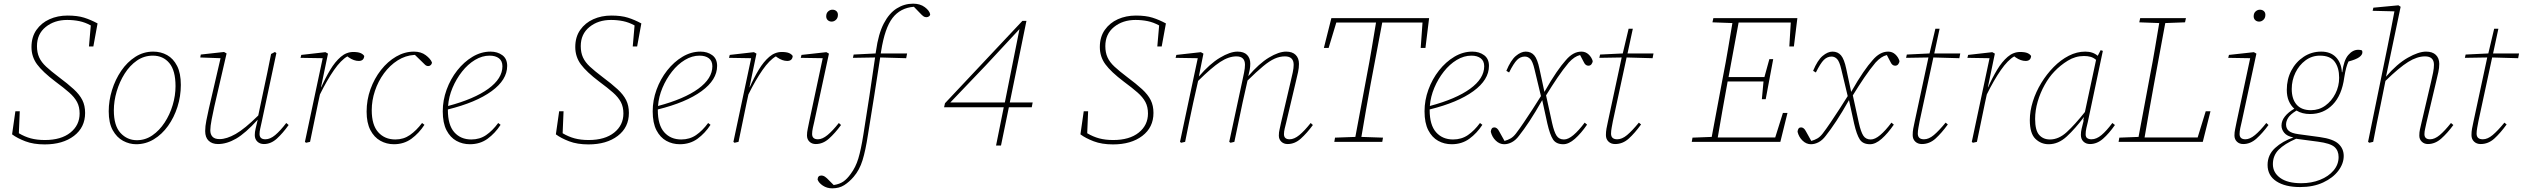

<svg xmlns="http://www.w3.org/2000/svg" viewBox="-20 -775 13783 1049"><path d="M46 -41 64 -167H88L83 -47Q115 -28 148.5 -19Q182 -10 225 -10Q314 -10 364.5 -50.5Q415 -91 415 -155Q415 -191 401 -217.5Q387 -244 358 -269.5Q329 -295 283 -329Q213 -382 182.5 -423.5Q152 -465 152 -518Q152 -573 179 -611.5Q206 -650 250.5 -670Q295 -690 349 -690Q403 -690 439.5 -678.5Q476 -667 513 -647L490 -521H466L476 -636Q445 -653 413.5 -659.5Q382 -666 347 -666Q277 -666 229.5 -627.5Q182 -589 182 -523Q182 -488 194 -461.5Q206 -435 232.5 -410.5Q259 -386 300 -355Q351 -317 383 -287.5Q415 -258 430 -228Q445 -198 445 -158Q445 -79 384 -32.5Q323 14 224 14Q163 14 118.5 -3Q74 -20 46 -41Z M724 13Q687 13 652.5 -5.5Q618 -24 596 -63.5Q574 -103 574 -167Q574 -225 592 -283Q610 -341 642.5 -388.5Q675 -436 719.5 -464.5Q764 -493 817 -493Q859 -493 893 -474Q927 -455 947.5 -415Q968 -375 968 -311Q968 -249 949.5 -191Q931 -133 898 -87Q865 -41 820.5 -14Q776 13 724 13ZM728 -9Q774 -9 812.5 -35.5Q851 -62 879.5 -105.5Q908 -149 923.5 -201Q939 -253 939 -304Q939 -390 905 -430.5Q871 -471 815 -471Q767 -471 728 -444Q689 -417 661 -372.5Q633 -328 617.5 -275.5Q602 -223 602 -172Q602 -88 638.5 -48.5Q675 -9 728 -9Z M1171 12Q1139 12 1120 -6Q1101 -24 1101 -59Q1101 -85 1107.5 -117Q1114 -149 1121 -181L1185 -457L1074 -461L1077 -477L1204 -491L1218 -483L1151 -193Q1144 -162 1136.5 -123Q1129 -84 1129 -63Q1129 -41 1141 -28Q1153 -15 1180 -15Q1218 -15 1267.5 -43Q1317 -71 1391 -144L1419 -277Q1430 -327 1440.5 -378Q1451 -429 1461 -480L1482 -491L1490 -485L1409 -105Q1406 -90 1402 -73.5Q1398 -57 1398 -43Q1398 -14 1430 -14Q1456 -14 1483.5 -37Q1511 -60 1544 -103L1557 -92Q1525 -47 1492.5 -17.5Q1460 12 1422 12Q1400 12 1386 -1.5Q1372 -15 1372 -37Q1372 -54 1376.5 -72Q1381 -90 1388 -121Q1321 -47 1270 -17.5Q1219 12 1171 12Z M1646 0 1743 -457 1622 -459 1626 -475 1758 -490 1772 -482 1734 -299 1735 -298Q1758 -350 1784.5 -394Q1811 -438 1842 -464.5Q1873 -491 1910 -491Q1936 -491 1950 -485Q1964 -479 1970 -469Q1968 -442 1940 -442Q1914 -442 1886 -461L1878 -467Q1843 -447 1805 -392.5Q1767 -338 1728 -259L1718 -213Q1707 -160 1696 -106.5Q1685 -53 1674 0L1652 5Z M2132 13Q2092 13 2058 -6Q2024 -25 2003.5 -64.5Q1983 -104 1983 -165Q1983 -229 2004 -287.5Q2025 -346 2061.5 -392.5Q2098 -439 2144.5 -466Q2191 -493 2242 -493Q2280 -493 2306 -473.5Q2332 -454 2340 -434Q2340 -426 2334 -420Q2328 -414 2320 -414Q2310 -414 2302.5 -421Q2295 -428 2280 -443L2247 -475H2244Q2195 -472 2152.5 -445Q2110 -418 2078 -374.5Q2046 -331 2028.5 -278.5Q2011 -226 2011 -173Q2011 -92 2046.5 -52.5Q2082 -13 2140 -13Q2185 -13 2220 -37.5Q2255 -62 2286 -103L2299 -93Q2269 -47 2228 -17Q2187 13 2132 13Z M2655 -471Q2614 -471 2575 -447.5Q2536 -424 2504.5 -384Q2473 -344 2452.5 -295.5Q2432 -247 2428 -196Q2571 -234 2648 -290Q2725 -346 2725 -413Q2725 -442 2706 -456.5Q2687 -471 2655 -471ZM2547 13Q2507 13 2473.5 -5.5Q2440 -24 2419.5 -63.5Q2399 -103 2399 -167Q2399 -227 2420 -285Q2441 -343 2478 -390Q2515 -437 2562 -465Q2609 -493 2660 -493Q2698 -493 2724.5 -473.5Q2751 -454 2751 -415Q2751 -339 2666 -277Q2581 -215 2427 -177V-174Q2427 -92 2462 -52.5Q2497 -13 2555 -13Q2601 -13 2636 -37Q2671 -61 2702 -103L2715 -93Q2685 -47 2644 -17Q2603 13 2547 13Z M3017 -41 3035 -167H3059L3054 -47Q3086 -28 3119.5 -19Q3153 -10 3196 -10Q3285 -10 3335.5 -50.5Q3386 -91 3386 -155Q3386 -191 3372 -217.5Q3358 -244 3329 -269.5Q3300 -295 3254 -329Q3184 -382 3153.5 -423.5Q3123 -465 3123 -518Q3123 -573 3150 -611.5Q3177 -650 3221.5 -670Q3266 -690 3320 -690Q3374 -690 3410.5 -678.5Q3447 -667 3484 -647L3461 -521H3437L3447 -636Q3416 -653 3384.5 -659.5Q3353 -666 3318 -666Q3248 -666 3200.5 -627.5Q3153 -589 3153 -523Q3153 -488 3165 -461.5Q3177 -435 3203.5 -410.5Q3230 -386 3271 -355Q3322 -317 3354 -287.5Q3386 -258 3401 -228Q3416 -198 3416 -158Q3416 -79 3355 -32.5Q3294 14 3195 14Q3134 14 3089.5 -3Q3045 -20 3017 -41Z M3802 -471Q3761 -471 3722 -447.5Q3683 -424 3651.5 -384Q3620 -344 3599.5 -295.5Q3579 -247 3575 -196Q3718 -234 3795 -290Q3872 -346 3872 -413Q3872 -442 3853 -456.5Q3834 -471 3802 -471ZM3694 13Q3654 13 3620.5 -5.5Q3587 -24 3566.5 -63.5Q3546 -103 3546 -167Q3546 -227 3567 -285Q3588 -343 3625 -390Q3662 -437 3709 -465Q3756 -493 3807 -493Q3845 -493 3871.5 -473.5Q3898 -454 3898 -415Q3898 -339 3813 -277Q3728 -215 3574 -177V-174Q3574 -92 3609 -52.5Q3644 -13 3702 -13Q3748 -13 3783 -37Q3818 -61 3849 -103L3862 -93Q3832 -47 3791 -17Q3750 13 3694 13Z M3987 0 4084 -457 3963 -459 3967 -475 4099 -490 4113 -482 4075 -299 4076 -298Q4099 -350 4125.5 -394Q4152 -438 4183 -464.5Q4214 -491 4251 -491Q4277 -491 4291 -485Q4305 -479 4311 -469Q4309 -442 4281 -442Q4255 -442 4227 -461L4219 -467Q4184 -447 4146 -392.5Q4108 -338 4069 -259L4059 -213Q4048 -160 4037 -106.5Q4026 -53 4015 0L3993 5Z M4389 -35Q4389 -53 4393 -70.5Q4397 -88 4401 -110L4475 -457L4355 -459L4359 -475L4495 -490L4509 -482L4429 -111Q4425 -95 4421 -76Q4417 -57 4417 -43Q4417 -14 4449 -14Q4473 -14 4501 -37Q4529 -60 4563 -103L4575 -92Q4542 -47 4509 -17.5Q4476 12 4437 12Q4416 12 4402.5 -1Q4389 -14 4389 -35ZM4524 -657Q4511 -657 4502.5 -665Q4494 -673 4494 -686Q4494 -703 4504.5 -712.5Q4515 -722 4528 -722Q4541 -722 4549.5 -714.5Q4558 -707 4558 -694Q4558 -677 4547.5 -667Q4537 -657 4524 -657Z M4527 254Q4498 254 4475.5 239Q4453 224 4447 206Q4448 184 4467 184Q4478 184 4488 191Q4498 198 4508 209L4535 236Q4567 231 4587.5 217Q4608 203 4628 175Q4655 139 4669.5 91Q4684 43 4697 -39Q4714 -145 4730 -250Q4746 -355 4761 -461L4640 -459L4644 -477L4764 -483Q4765 -487 4765 -490Q4765 -493 4766 -496Q4779 -590 4808.5 -646.5Q4838 -703 4879.5 -729Q4921 -755 4969 -755Q5007 -755 5032.5 -736Q5058 -717 5062 -697Q5062 -690 5055.5 -685.5Q5049 -681 5041 -681Q5032 -681 5024.5 -686.5Q5017 -692 5004 -706L4973 -738Q4899 -732 4856.5 -677Q4814 -622 4794 -495Q4793 -492 4793 -489Q4793 -486 4792 -483H4936L4931 -457L4789 -461Q4773 -355 4756 -249.5Q4739 -144 4722 -38Q4709 47 4692.5 100.5Q4676 154 4644 191Q4620 219 4592.5 236.5Q4565 254 4527 254Z M5422 20 5464 -189H5138L5143 -211L5566 -661H5588L5497 -215H5622L5617 -189H5492L5449 20ZM5366 -418 5172 -215H5470L5550 -616Z M5883 -41 5901 -167H5925L5920 -47Q5952 -28 5985.5 -19Q6019 -10 6062 -10Q6151 -10 6201.5 -50.5Q6252 -91 6252 -155Q6252 -191 6238 -217.5Q6224 -244 6195 -269.5Q6166 -295 6120 -329Q6050 -382 6019.5 -423.5Q5989 -465 5989 -518Q5989 -573 6016 -611.5Q6043 -650 6087.5 -670Q6132 -690 6186 -690Q6240 -690 6276.5 -678.5Q6313 -667 6350 -647L6327 -521H6303L6313 -636Q6282 -653 6250.5 -659.5Q6219 -666 6184 -666Q6114 -666 6066.5 -627.5Q6019 -589 6019 -523Q6019 -488 6031 -461.5Q6043 -435 6069.5 -410.5Q6096 -386 6137 -355Q6188 -317 6220 -287.5Q6252 -258 6267 -228Q6282 -198 6282 -158Q6282 -79 6221 -32.5Q6160 14 6061 14Q6000 14 5955.5 -3Q5911 -20 5883 -41Z M7015 12Q6994 12 6980.5 -1Q6967 -14 6967 -34Q6967 -53 6971 -68Q6975 -83 6979 -105L7031 -327Q7038 -356 7043 -379.5Q7048 -403 7048 -421Q7048 -467 7000 -467Q6972 -467 6944 -454.5Q6916 -442 6881 -413Q6846 -384 6796 -335L6769 -215Q6758 -161 6746.5 -107.5Q6735 -54 6724 0L6703 5L6696 0L6766 -326Q6772 -354 6777 -378.5Q6782 -403 6782 -421Q6782 -467 6735 -467Q6693 -467 6646.5 -436.5Q6600 -406 6526 -333L6499 -213Q6487 -160 6476.5 -106.5Q6466 -53 6455 0L6433 5L6427 0L6524 -457L6403 -459L6407 -475L6541 -490L6555 -482L6530 -357Q6589 -426 6645 -459.5Q6701 -493 6741 -493Q6776 -493 6793.5 -475Q6811 -457 6811 -427Q6811 -411 6808 -394.5Q6805 -378 6800 -359Q6859 -428 6913 -460.5Q6967 -493 7007 -493Q7041 -493 7059 -475Q7077 -457 7077 -426Q7077 -404 7072 -381Q7067 -358 7059 -325L7007 -105Q7003 -89 6999 -72.5Q6995 -56 6995 -42Q6995 -14 7026 -14Q7051 -14 7079 -37Q7107 -60 7141 -103L7153 -92Q7120 -47 7087 -17.5Q7054 12 7015 12Z M7213 -513 7254 -676H7788L7768 -513H7742L7752 -652H7532L7468 -313Q7455 -242 7442.5 -170Q7430 -98 7418 -27L7536 -23L7532 0H7270L7274 -23L7385 -27L7448 -364Q7462 -436 7474 -508Q7486 -580 7498 -652H7281L7239 -513Z M8019 -471Q7978 -471 7939 -447.5Q7900 -424 7868.5 -384Q7837 -344 7816.5 -295.5Q7796 -247 7792 -196Q7935 -234 8012 -290Q8089 -346 8089 -413Q8089 -442 8070 -456.5Q8051 -471 8019 -471ZM7911 13Q7871 13 7837.5 -5.5Q7804 -24 7783.5 -63.5Q7763 -103 7763 -167Q7763 -227 7784 -285Q7805 -343 7842 -390Q7879 -437 7926 -465Q7973 -493 8024 -493Q8062 -493 8088.5 -473.5Q8115 -454 8115 -415Q8115 -339 8030 -277Q7945 -215 7791 -177V-174Q7791 -92 7826 -52.5Q7861 -13 7919 -13Q7965 -13 8000 -37Q8035 -61 8066 -103L8079 -93Q8049 -47 8008 -17Q7967 13 7911 13Z M8125 -55Q8127 -79 8144 -79Q8160 -79 8171 -57L8200 -5Q8218 -10 8233 -18.5Q8248 -27 8262 -45Q8282 -71 8305.5 -106Q8329 -141 8353.5 -178.5Q8378 -216 8399 -250L8364 -396Q8354 -439 8341 -452.5Q8328 -466 8311 -466Q8287 -466 8268.5 -447.5Q8250 -429 8225 -379L8210 -388Q8234 -446 8262 -469.5Q8290 -493 8316 -493Q8345 -493 8362.5 -472.5Q8380 -452 8391 -399L8418 -273Q8455 -338 8484 -380Q8513 -422 8534 -445Q8574 -493 8620 -493Q8643 -493 8659.5 -477.5Q8676 -462 8682 -441Q8681 -432 8675 -424Q8669 -416 8658 -416Q8642 -416 8633 -436L8613 -474H8612Q8582 -467 8551 -433Q8520 -396 8489.5 -351Q8459 -306 8427 -254L8460 -103Q8471 -54 8484.5 -33.5Q8498 -13 8525 -13Q8548 -13 8576.5 -37Q8605 -61 8638 -105L8651 -94Q8618 -46 8584.5 -16.5Q8551 13 8521 13Q8482 13 8465 -13Q8448 -39 8434 -100L8406 -228Q8368 -161 8337 -114Q8306 -67 8279 -33Q8261 -9 8240 2Q8219 13 8198 13Q8173 13 8152.5 -6.5Q8132 -26 8125 -55Z M8804 12Q8782 12 8768 -1.5Q8754 -15 8754 -37Q8754 -55 8757 -72Q8760 -89 8765 -111L8838 -451L8840 -461L8718 -459L8722 -477L8846 -483L8878 -618H8901L8872 -483H9014L9009 -457L8867 -461L8792 -113Q8789 -97 8785.5 -78Q8782 -59 8782 -45Q8782 -14 8816 -14Q8842 -14 8869.5 -37Q8897 -60 8934 -105L8946 -95Q8912 -48 8879 -18Q8846 12 8804 12Z M9336 -653 9341 -676H9800L9781 -521H9756L9764 -652H9479L9424 -354H9620L9647 -452H9668L9627 -233H9606L9615 -330H9419L9416 -313Q9403 -241 9390 -168.5Q9377 -96 9365 -24H9679L9721 -158H9746L9707 0H9223L9227 -23L9332 -27L9395 -364Q9409 -435 9421 -506.5Q9433 -578 9445 -649Z M9801 -55Q9803 -79 9820 -79Q9836 -79 9847 -57L9876 -5Q9894 -10 9909 -18.5Q9924 -27 9938 -45Q9958 -71 9981.5 -106Q10005 -141 10029.5 -178.5Q10054 -216 10075 -250L10040 -396Q10030 -439 10017 -452.5Q10004 -466 9987 -466Q9963 -466 9944.5 -447.5Q9926 -429 9901 -379L9886 -388Q9910 -446 9938 -469.5Q9966 -493 9992 -493Q10021 -493 10038.5 -472.5Q10056 -452 10067 -399L10094 -273Q10131 -338 10160 -380Q10189 -422 10210 -445Q10250 -493 10296 -493Q10319 -493 10335.5 -477.5Q10352 -462 10358 -441Q10357 -432 10351 -424Q10345 -416 10334 -416Q10318 -416 10309 -436L10289 -474H10288Q10258 -467 10227 -433Q10196 -396 10165.5 -351Q10135 -306 10103 -254L10136 -103Q10147 -54 10160.5 -33.5Q10174 -13 10201 -13Q10224 -13 10252.5 -37Q10281 -61 10314 -105L10327 -94Q10294 -46 10260.5 -16.5Q10227 13 10197 13Q10158 13 10141 -13Q10124 -39 10110 -100L10082 -228Q10044 -161 10013 -114Q9982 -67 9955 -33Q9937 -9 9916 2Q9895 13 9874 13Q9849 13 9828.5 -6.5Q9808 -26 9801 -55Z M10480 12Q10458 12 10444 -1.5Q10430 -15 10430 -37Q10430 -55 10433 -72Q10436 -89 10441 -111L10514 -451L10516 -461L10394 -459L10398 -477L10522 -483L10554 -618H10577L10548 -483H10690L10685 -457L10543 -461L10468 -113Q10465 -97 10461.5 -78Q10458 -59 10458 -45Q10458 -14 10492 -14Q10518 -14 10545.5 -37Q10573 -60 10610 -105L10622 -95Q10588 -48 10555 -18Q10522 12 10480 12Z M10753 0 10850 -457 10729 -459 10733 -475 10865 -490 10879 -482 10841 -299 10842 -298Q10865 -350 10891.5 -394Q10918 -438 10949 -464.5Q10980 -491 11017 -491Q11043 -491 11057 -485Q11071 -479 11077 -469Q11075 -442 11047 -442Q11021 -442 10993 -461L10985 -467Q10950 -447 10912 -392.5Q10874 -338 10835 -259L10825 -213Q10814 -160 10803 -106.5Q10792 -53 10781 0L10759 5Z M11099 -125Q11099 -63 11121 -38Q11143 -13 11180 -13Q11228 -13 11272 -53.5Q11316 -94 11371 -163L11432 -448Q11418 -460 11402 -464.5Q11386 -469 11366 -469Q11319 -469 11277.5 -443.5Q11236 -418 11204 -384Q11175 -354 11151 -311Q11127 -268 11113 -220Q11099 -172 11099 -125ZM11399 12Q11377 12 11363 -1.5Q11349 -15 11349 -38Q11349 -55 11353 -71.5Q11357 -88 11364 -116L11362 -119L11366 -136Q11318 -72 11272 -29.5Q11226 13 11173 13Q11131 13 11100.5 -16.5Q11070 -46 11070 -119Q11070 -168 11086.5 -220.5Q11103 -273 11132.5 -321.5Q11162 -370 11200.5 -409Q11239 -448 11283 -470.5Q11327 -493 11373 -493Q11415 -493 11441 -470L11457 -501L11469 -497L11387 -109Q11383 -93 11379 -75.5Q11375 -58 11375 -41Q11375 -26 11384 -20Q11393 -14 11407 -14Q11434 -14 11461.5 -37Q11489 -60 11521 -103L11535 -92Q11503 -46 11470 -17Q11437 12 11399 12Z M11668 -653 11673 -676H11923L11918 -653L11810 -649L11748 -313Q11735 -241 11722 -168.5Q11709 -96 11697 -24H11987L12031 -167H12057L12015 0H11555L11559 -23L11664 -27L11727 -364Q11741 -435 11753 -506.5Q11765 -578 11777 -649Z M12188 -35Q12188 -53 12192 -70.5Q12196 -88 12200 -110L12274 -457L12154 -459L12158 -475L12294 -490L12308 -482L12228 -111Q12224 -95 12220 -76Q12216 -57 12216 -43Q12216 -14 12248 -14Q12272 -14 12300 -37Q12328 -60 12362 -103L12374 -92Q12341 -47 12308 -17.5Q12275 12 12236 12Q12215 12 12201.5 -1Q12188 -14 12188 -35ZM12323 -657Q12310 -657 12301.5 -665Q12293 -673 12293 -686Q12293 -703 12303.5 -712.5Q12314 -722 12327 -722Q12340 -722 12348.5 -714.5Q12357 -707 12357 -694Q12357 -677 12346.5 -667Q12336 -657 12323 -657Z M12601 -152Q12558 -152 12527 -171Q12493 -150 12481.5 -131.5Q12470 -113 12470 -95Q12470 -73 12485 -60Q12500 -47 12537 -42L12655 -26Q12727 -16 12756 10.5Q12785 37 12785 77Q12785 119 12755.5 158Q12726 197 12672.5 222Q12619 247 12547 247Q12465 247 12417 215.5Q12369 184 12369 126Q12369 71 12410 33.5Q12451 -4 12510 -24Q12475 -31 12460 -49.5Q12445 -68 12445 -89Q12445 -115 12463.5 -138.5Q12482 -162 12515 -181Q12496 -198 12485 -223.5Q12474 -249 12474 -284Q12474 -342 12498.5 -389Q12523 -436 12566 -464.5Q12609 -493 12662 -493Q12713 -493 12742.5 -462.5Q12772 -432 12775 -381L12777 -380Q12785 -445 12809.5 -474Q12834 -503 12864 -503Q12875 -503 12884 -500Q12887 -497 12887 -489Q12887 -475 12869.5 -462.5Q12852 -450 12811 -439Q12804 -424 12798.5 -404Q12793 -384 12788 -352Q12775 -255 12725 -203.5Q12675 -152 12601 -152ZM12606 -173Q12650 -173 12684.5 -198Q12719 -223 12739.5 -263.5Q12760 -304 12760 -350Q12760 -405 12735.5 -438Q12711 -471 12655 -471Q12611 -471 12576 -445Q12541 -419 12521 -377.5Q12501 -336 12501 -289Q12501 -234 12527.5 -203.5Q12554 -173 12606 -173ZM12398 122Q12398 168 12438 197Q12478 226 12553 226Q12609 226 12655.5 207.5Q12702 189 12729.5 156.5Q12757 124 12757 83Q12757 48 12734.5 28Q12712 8 12644 -1L12531 -16Q12530 -16 12528.5 -16.5Q12527 -17 12525 -17Q12461 11 12429.5 43Q12398 75 12398 122Z M12925 5 12918 0 13024 -518Q13034 -568 13043.5 -616Q13053 -664 13062 -713L12943 -716L12947 -733L13084 -746L13096 -738L13016 -356Q13076 -426 13135 -459.5Q13194 -493 13235 -493Q13270 -493 13288.5 -475Q13307 -457 13307 -426Q13307 -404 13302 -381Q13297 -358 13289 -325L13237 -105Q13234 -89 13230 -72.5Q13226 -56 13226 -42Q13226 -14 13257 -14Q13282 -14 13309.5 -37Q13337 -60 13371 -103L13384 -92Q13351 -47 13317.5 -17.5Q13284 12 13245 12Q13225 12 13211.5 -1Q13198 -14 13198 -34Q13198 -53 13201.5 -68Q13205 -83 13210 -105L13262 -327Q13269 -356 13273.5 -379.5Q13278 -403 13278 -421Q13278 -467 13229 -467Q13186 -467 13137 -436.5Q13088 -406 13013 -333L12988 -209Q12977 -157 12966.5 -105Q12956 -53 12946 0Z M13533 12Q13511 12 13497 -1.5Q13483 -15 13483 -37Q13483 -55 13486 -72Q13489 -89 13494 -111L13567 -451L13569 -461L13447 -459L13451 -477L13575 -483L13607 -618H13630L13601 -483H13743L13738 -457L13596 -461L13521 -113Q13518 -97 13514.5 -78Q13511 -59 13511 -45Q13511 -14 13545 -14Q13571 -14 13598.5 -37Q13626 -60 13663 -105L13675 -95Q13641 -48 13608 -18Q13575 12 13533 12Z"/></svg>

Font: Source Serif 4 SmText ExtraLight
Style: Italic
Weight: 200
Italic angle: -12°
Designer: Frank Grießhammer
Foundry: Adobe
Version: Version 4.005;hotconv 1.1.0;makeotfexe 2.6.0